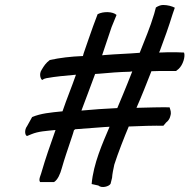

<svg xmlns="http://www.w3.org/2000/svg" viewBox="-20 -748 761 771"><path d="M89 -242C76 -225 81 -202 89 -202L106 -209C135 -221 165 -222 203 -226C182 -167 161 -106 149 -64C145 -46 133 -27 141 -17H197C212 -26 222 -50 228 -72C240 -114 248 -136 269 -199C272 -208 275 -217 277 -225L282 -229C319 -232 360 -235 402 -238L420 -239C392 -173 355 -91 348 -9L375 -3C388 9 418 1 424 -10L430 -34C431 -50 435 -68 439 -87C453 -131 480 -200 497 -240C532 -242 609 -244 636 -243L647 -256C654 -261 662 -271 664 -282C669 -298 664 -306 661 -317C637 -318 563 -316 528 -315C548 -360 568 -411 588 -462C611 -463 631 -463 645 -463H687L697 -471C715 -487 725 -522 719 -537L692 -538H649C642 -538 632 -537 619 -537C619 -539 621 -541 622 -544C640 -592 658 -642 673 -691L682 -717C671 -723 653 -728 635 -728C624 -728 614 -723 606 -718L599 -692C583 -638 561 -587 541 -536C494 -532 447 -531 400 -527L390 -526C406 -574 415 -601 428 -639L448 -688C433 -702 395 -703 372 -691L354 -643C341 -605 332 -582 316 -534L313 -523C264 -521 221 -516 180 -507C164 -495 157 -484 148 -469C134 -449 145 -427 150 -427C155 -431 158 -432 166 -434C204 -441 241 -444 285 -448C267 -396 249 -354 231 -301C182 -296 145 -293 109 -278ZM307 -304C326 -355 343 -399 362 -451L378 -452C419 -456 461 -459 502 -460C505 -461 508 -461 511 -461C499 -430 484 -393 474 -369L451 -314C403 -312 352 -308 307 -304Z"/></svg>

Font: Hussar Pisanka
Style: Kur
Weight: 400
Designer: Robert Jablonski
Foundry: Cannot Into Space Fonts
Version: Version 1.070